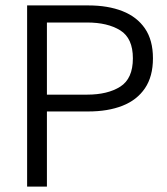

<svg xmlns="http://www.w3.org/2000/svg" viewBox="-20 -688 614 708"><path d="M80 0V-668H306Q378 -668 431.5 -647Q485 -626 514.5 -583Q544 -540 544 -473Q544 -406 514.5 -362.5Q485 -319 431.5 -298Q378 -277 306 -277H153V0ZM153 -339H301Q377 -339 423.5 -368.5Q470 -398 470 -473Q470 -547 423.5 -576Q377 -605 301 -605H153Z"/></svg>

Font: Atkinson Hyperlegible Next Light
Style: Regular
Weight: 300
Designer: Elliott Scott, Megan Eiswerth, Linus Boman, Theodore Petrosky, Letters from Sweden
Foundry: Applied Design Works, Letters from Sweden
Version: Version 2.001